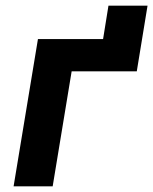

<svg xmlns="http://www.w3.org/2000/svg" viewBox="-20 -658 541 678"><path d="M28 0 114 -520H344L363 -638H501L463 -406H233L166 0Z"/></svg>

Font: Iosevka Term Curly Heavy
Style: Italic
Weight: 900
Italic angle: -9°
Designer: Belleve Invis
Foundry: Belleve Invis
Version: Version 32.3.0